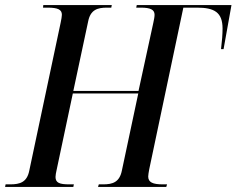

<svg xmlns="http://www.w3.org/2000/svg" viewBox="-41 -734 929 754"><path d="M-21 0H247L249 -10H231C193 -10 177 -16 177 -39C177 -46 179 -56 181 -65L245 -367H502L438 -66C429 -18 401 -10 364 -10H347L344 0H612L615 -10H598C559 -10 541 -18 541 -41C541 -48 543 -57 545 -69L679 -704H733C800 -704 833 -686 833 -622C833 -600 831 -573 827 -541H837L868 -714H496L494 -704H512C550 -704 566 -696 566 -676C566 -668 564 -658 561 -644L503 -377H247L305 -649C314 -696 342 -704 379 -704H396L398 -714H129L128 -704H146C187 -704 202 -696 202 -676C202 -670 200 -658 197 -644L74 -64C65 -18 37 -10 -1 -10H-19Z"/></svg>

Font: Noto Serif Display Condensed Medium
Style: Italic
Weight: 500
Width: 3
Italic angle: -12°
Designer: Monotype Design Team
Foundry: Monotype Imaging Inc.
Version: Version 2.009